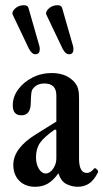

<svg xmlns="http://www.w3.org/2000/svg" viewBox="-20 -705 396 736"><path d="M115 11Q77 11 54 -12Q31 -35 31 -73Q31 -137 119 -191L196 -239V-339Q196 -385 150 -385Q118 -385 103 -360Q99 -353 98 -312Q98 -263 62 -263Q29 -263 29 -301Q29 -334 49.5 -362Q70 -390 104 -407.5Q138 -425 178 -425Q225 -425 254 -401Q268 -390 275.5 -375Q283 -360 283 -329V-97Q283 -42 313 -42Q327 -42 341 -59Q344 -63 351.5 -55.5Q359 -48 355 -43Q340 -14 321.5 -1.5Q303 11 277 11Q257 11 235.5 1Q214 -9 204 -41Q184 -13 163 -1Q142 11 115 11ZM155 -40Q171 -40 183.5 -58Q196 -76 196 -97V-205L191 -209Q149 -180 133.5 -157.5Q118 -135 118 -102Q118 -76 129 -58Q140 -40 155 -40ZM116 -497Q102 -497 91 -518L30 -646Q23 -658 37 -671.5Q51 -685 72 -685Q86 -685 89 -675L130 -532Q134 -520 131.5 -508.5Q129 -497 116 -497ZM245 -497Q231 -497 220 -518L159 -646Q152 -658 166 -671.5Q180 -685 201 -685Q215 -685 218 -675L259 -532Q263 -520 260.5 -508.5Q258 -497 245 -497Z"/></svg>

Font: Junicode Two Beta Condensed Medium
Style: Regular
Weight: 500
Width: 3
Designer: Peter S. Baker
Foundry: Briery Creek Software
Version: Version 1.053; ttfautohint (v1.8.4)